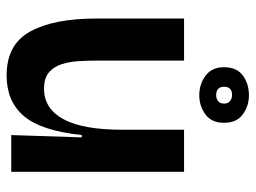

<svg xmlns="http://www.w3.org/2000/svg" viewBox="-116 -642 772 580"><g transform="rotate(90 270.0 -352.0)"><path d="M208 14Q114 14 75 -57.5Q36 -129 36 -256V-522H163V-266Q163 -237 164.5 -207.5Q166 -178 173.5 -153.5Q181 -129 198.5 -114Q216 -99 248 -99Q308 -99 340 -157.5Q372 -216 372 -337V-522H499V-251V0H388L395 -213H388Q375 -90 330.5 -38Q286 14 208 14ZM268 -568Q234 -568 208.5 -587Q183 -606 183 -643Q183 -681 208 -699.5Q233 -718 268 -718Q300 -718 325.5 -699.5Q351 -681 351 -643Q351 -605 325.5 -586.5Q300 -568 268 -568ZM268 -619Q278 -619 285.5 -625Q293 -631 293 -643Q293 -654 285.5 -660.5Q278 -667 267 -667Q242 -667 242 -643Q242 -619 268 -619Z"/></g></svg>

Font: Bricolage Grotesque 48pt SemiBold
Style: Regular
Weight: 600
Designer: Mathieu Triay
Foundry: Atelier Triay
Version: Version 1.000; ttfautohint (v1.8.4.7-5d5b);gftools[0.9.32]